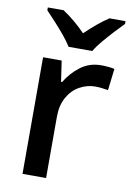

<svg xmlns="http://www.w3.org/2000/svg" viewBox="-86 -820 597 874"><g transform="rotate(10 212.0 -383.0)"><path d="M348 -549Q363 -549 380.5 -547.5Q398 -546 410 -543L398 -443Q385 -445 370 -447Q355 -449 338 -449Q301 -449 266.5 -430Q232 -411 211 -373.5Q190 -336 190 -283V0H81V-539H167L181 -443H186Q212 -487 253 -518Q294 -549 348 -549ZM187 -606Q173 -629 151 -655.5Q129 -682 105 -708Q81 -734 63 -753V-766H136Q162 -749 189 -726.5Q216 -704 241 -678Q268 -704 295 -726.5Q322 -749 348 -766H422V-753Q403 -734 379 -708Q355 -682 332.5 -655.5Q310 -629 297 -606Z"/></g></svg>

Font: Noto Sans Syriac Eastern Medium
Style: Regular
Weight: 500
Designer: Patrick Giasson and the Monotype Design Team
Foundry: Monotype Imaging Inc.
Version: Version 3.001